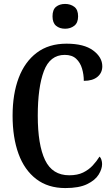

<svg xmlns="http://www.w3.org/2000/svg" viewBox="-20 -946 571 976"><path d="M312 10Q224 10 164 -36Q104 -82 74 -164.5Q44 -247 44 -358Q44 -468 75 -550Q106 -632 167 -678Q228 -724 318 -724Q407 -724 453.5 -689.5Q500 -655 500 -609Q500 -576 475.5 -555.5Q451 -535 406 -535Q406 -567 397 -597.5Q388 -628 367 -647.5Q346 -667 309 -667Q234 -667 203 -584.5Q172 -502 172 -358Q172 -210 209 -132.5Q246 -55 332 -55Q374 -55 402.5 -69Q431 -83 451 -104.5Q471 -126 486 -150Q492 -145 495.5 -134Q499 -123 499 -112Q499 -87 481.5 -58.5Q464 -30 423 -10Q382 10 312 10ZM311 -800Q283 -800 265 -815Q247 -830 247 -863Q247 -897 265 -911.5Q283 -926 311 -926Q338 -926 357.5 -911.5Q377 -897 377 -863Q377 -830 357.5 -815Q338 -800 311 -800Z"/></svg>

Font: Noto Serif Myanmar ExtraCondensed SemiBold
Style: Regular
Weight: 600
Width: 2
Designer: Ben Mitchell and the Monotype Design Team
Foundry: Monotype Imaging Inc.
Version: Version 2.106; ttfautohint (v1.8.4.7-5d5b)